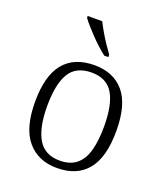

<svg xmlns="http://www.w3.org/2000/svg" viewBox="-142 -863 839 971"><g transform="rotate(20 278.0 -378.0)"><path d="M277 10Q176 10 118 -58.5Q60 -127 60 -268Q60 -408 116 -476Q172 -544 281 -544Q383 -544 440 -477Q497 -410 497 -268Q497 -127 441 -58.5Q385 10 277 10ZM278 -30Q334 -30 368 -58Q402 -86 416.5 -139.5Q431 -193 431 -268Q431 -387 395.5 -445.5Q360 -504 280 -504Q196 -504 160.5 -445Q125 -386 125 -268Q125 -153 161 -91.5Q197 -30 278 -30ZM309 -606Q291 -620 269.5 -639.5Q248 -659 227 -681Q206 -703 188.5 -723Q171 -743 162 -756V-766H240Q251 -744 266.5 -717Q282 -690 299.5 -664Q317 -638 331 -619V-606Z"/></g></svg>

Font: Noto Serif Thai Light
Style: Regular
Weight: 300
Version: Version 2.001